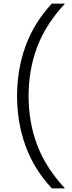

<svg xmlns="http://www.w3.org/2000/svg" viewBox="-20 -828 402 1068"><path d="M75 -294Q75 -441.5 122.2 -571.8Q169.5 -702 268.5 -808H341.5Q235 -694 187 -567.2Q139 -440.5 139 -294Q139 -147.5 187 -20.8Q235 106 341.5 220H268.5Q169.5 114 122.2 -16.2Q75 -146.5 75 -294Z"/></svg>

Font: Encode Sans Expanded Light
Style: Regular
Weight: 300
Width: 7
Designer: Multiple Designers
Foundry: Impallari Type
Version: Version 2.000